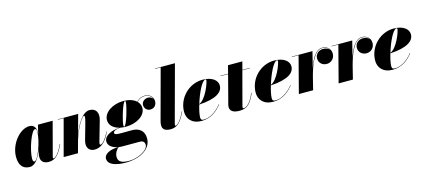

<svg xmlns="http://www.w3.org/2000/svg" viewBox="-69 -1409 5173 2327"><g transform="rotate(-15 2517.0 -245.0)"><path d="M348 -374C348 -429 324 -470 269 -470C141 -470 15.5 -305.5 15.5 -152.5C15.5 -55 53.5 10 148 10C219.5 10 271 -77.5 303.5 -170.5L290.5 -110C289.5 -103 287.5 -92.5 287.5 -76.5C287.5 -25.5 317 10 386.5 10C476.5 10 522.5 -57 573 -163.5L568.5 -165C505 -27 460 -16 451.5 -16C447 -16 444.5 -19 444.5 -24C444.5 -28.5 445 -33 446.5 -38.5L558 -460H373.5L346 -346.5C347 -358 348 -367.5 348 -374ZM344 -378C344 -263.5 262 -40 218.5 -40C203.5 -40 198 -57.5 198 -80C198 -185 277 -417.5 326 -417.5C336.5 -417.5 344 -405 344 -378Z M695 -455.5 573 0H752.5L795 -156C844 -319 921.5 -419.5 939.5 -419.5C950.5 -419.5 954 -404.5 932 -326.5L878.5 -137C873.5 -120.5 869 -97.5 869 -82C869 -29 901.5 10 960.5 10C1035 10 1102.5 -37.5 1158 -163.5L1153.5 -165C1115 -79.5 1068.5 -29.5 1045 -29.5C1038.5 -29.5 1035 -33 1035 -44.5C1035 -49.5 1037 -59.5 1038.5 -64.5L1111.5 -319.5C1137.5 -409.5 1100 -469.5 1022.5 -469.5C935.5 -469.5 859 -344 811 -215L878 -460H623V-455.5Z M1397 -160C1533.5 -160 1648.5 -233 1648.5 -328.5C1648.5 -362.5 1635 -391.5 1611.5 -414.5C1640 -446 1673.5 -460.5 1714.5 -460.5C1759.5 -460.5 1796 -434.5 1808.5 -398.5C1795.5 -419 1770 -431.5 1746 -431.5C1702 -431.5 1665 -400.5 1665 -359.5C1665 -316 1697.5 -284.5 1737.5 -284.5C1790 -284.5 1818.5 -322 1818.5 -369.5C1818.5 -422.5 1774 -465 1715 -465C1672 -465 1637 -449 1608.5 -417.5C1572.5 -450.5 1515 -469.5 1447 -469.5C1310.5 -469.5 1195.5 -392 1195.5 -296.5C1195.5 -232.5 1244 -187.5 1318 -169C1224 -163 1121 -124.5 1121 -47.5C1121 6.5 1174.5 42.5 1242 54.5C1129 55.5 1063 100 1063 150.5C1063 230.5 1164.5 260 1288 260C1442.5 260 1608.5 188 1608.5 42C1608.5 -54 1546 -100.5 1456 -100.5C1427.5 -100.5 1360 -99.5 1325 -99.5C1266.5 -99.5 1238 -103 1238 -125.5C1238 -143.5 1267 -164 1330.5 -166.5C1351 -162 1373.5 -160 1397 -160ZM1378 -166.5C1372.5 -166.5 1371 -174 1371 -183.5C1371 -232.5 1437 -464 1466 -464C1472.5 -464 1473 -457 1473 -447.5C1473 -398.5 1407 -166.5 1378 -166.5ZM1192.5 164C1192.5 114 1226 69.5 1248 55.5C1263 58 1278.5 59 1294.5 59H1513C1557.5 59 1572.5 84 1572.5 114C1572.5 184 1434.5 249.5 1333 249.5C1244.5 249.5 1192.5 231 1192.5 164Z M2104 -163.5 2099.5 -165C2036 -27 1991 -16 1982 -16C1978 -16 1975.5 -19 1975.5 -24C1975.5 -28.5 1976 -33.5 1977.5 -39L2170 -750H1921V-745.5H1990L1823.5 -129C1820.5 -117.5 1813 -91.5 1813 -66.5C1813 -19 1839 10 1916 10C2007.5 10 2053 -57 2104 -163.5Z M2294.5 -35C2294.5 -70 2306.5 -127.5 2325 -189.5C2542.5 -202 2625.5 -266.5 2625.5 -349C2625.5 -416.5 2556.5 -470 2439.5 -470C2269 -470 2124 -325 2124 -150C2124 -65 2181.5 10 2302.5 10C2429 10 2504.5 -64 2558.5 -129.5L2555 -132C2481 -38.5 2397.5 1 2334 1C2307.5 1 2294.5 -6.5 2294.5 -35ZM2476 -464C2482.5 -464 2484.5 -460 2484.5 -452.5C2484.5 -421 2412.5 -227.5 2327 -195.5C2365.5 -322 2430.5 -464 2476 -464Z M2975.5 -163 2971 -164.5C2908 -11.5 2846.5 -7 2834.5 -7C2828 -7 2823.5 -10.5 2823.5 -19.5C2823.5 -28.5 2826 -37.5 2828 -45L2937 -455.5H3032.5V-460H2938.5L2965 -560H2785L2759 -460H2662.5V-455.5H2758L2674.5 -135C2669.5 -115 2660.5 -89 2660.5 -68.5C2660.5 -29 2686 10 2778 10C2879 10 2923 -42 2975.5 -163Z M3193 -35C3193 -70 3205 -127.5 3223.5 -189.5C3441 -202 3524 -266.5 3524 -349C3524 -416.5 3455 -470 3338 -470C3167.5 -470 3022.5 -325 3022.5 -150C3022.5 -65 3080 10 3201 10C3327.5 10 3403 -64 3457 -129.5L3453.5 -132C3379.5 -38.5 3296 1 3232.5 1C3206 1 3193 -6.5 3193 -35ZM3374.5 -464C3381 -464 3383 -460 3383 -452.5C3383 -421 3311 -227.5 3225.5 -195.5C3264 -322 3329 -464 3374.5 -464Z M3642.5 -455.5 3524 0H3703L3743 -160.5C3775 -281.5 3834.5 -465 3940 -465C3980.5 -465 4014 -448 4031 -418C4013.5 -440.5 3982.5 -452.5 3948 -452.5C3894 -452.5 3848.5 -415 3848.5 -358.5C3848.5 -303.5 3891.5 -265 3946.5 -265C4004.5 -265 4048 -309.5 4048 -368.5C4048 -430.5 4001 -469.5 3940.5 -469.5C3856 -469.5 3801.5 -361 3766.5 -254L3818 -460H3559V-455.5Z M4141.5 -455.5 4023 0H4202L4242 -160.5C4274 -281.5 4333.5 -465 4439 -465C4479.5 -465 4513 -448 4530 -418C4512.5 -440.5 4481.5 -452.5 4447 -452.5C4393 -452.5 4347.5 -415 4347.5 -358.5C4347.5 -303.5 4390.5 -265 4445.5 -265C4503.5 -265 4547 -309.5 4547 -368.5C4547 -430.5 4500 -469.5 4439.5 -469.5C4355 -469.5 4300.5 -361 4265.5 -254L4317 -460H4058V-455.5Z M4692.5 -35C4692.5 -70 4704.5 -127.5 4723 -189.5C4940.5 -202 5023.5 -266.5 5023.5 -349C5023.5 -416.5 4954.5 -470 4837.5 -470C4667 -470 4522 -325 4522 -150C4522 -65 4579.5 10 4700.5 10C4827 10 4902.5 -64 4956.5 -129.5L4953 -132C4879 -38.5 4795.5 1 4732 1C4705.5 1 4692.5 -6.5 4692.5 -35ZM4874 -464C4880.5 -464 4882.5 -460 4882.5 -452.5C4882.5 -421 4810.5 -227.5 4725 -195.5C4763.5 -322 4828.5 -464 4874 -464Z"/></g></svg>

Font: Bodoni* 36pt Fatface
Style: Italic
Weight: 900
Italic angle: -13°
Version: Version 2.3